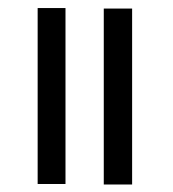

<svg xmlns="http://www.w3.org/2000/svg" viewBox="-20 -461 440 489"><path d="M146.8 7.6H75.9V-440.5H146.8ZM316.5 8.9H244.3V-439.2H316.5Z"/></svg>

Font: Mandali
Style: Regular
Weight: 400
Designer: Purushoth Kumar Guthula
Foundry: Silikandhra, Hyderabad
Version: Version 1.0.5; ttfautohint (v1.2.25-373a) -l 7 -r 28 -G 50 -